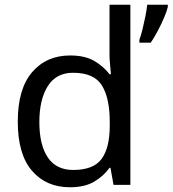

<svg xmlns="http://www.w3.org/2000/svg" viewBox="-20 -780 728 810"><path d="M275 10Q175 10 115 -59.5Q55 -129 55 -267Q55 -405 115.5 -475.5Q176 -546 276 -546Q338 -546 377.5 -523Q417 -500 442 -467H448Q447 -480 444.5 -505.5Q442 -531 442 -546V-760H530V0H459L446 -72H442Q418 -38 378 -14Q338 10 275 10ZM289 -63Q374 -63 408.5 -109.5Q443 -156 443 -250V-266Q443 -366 410 -419.5Q377 -473 288 -473Q217 -473 181.5 -416.5Q146 -360 146 -265Q146 -169 181.5 -116Q217 -63 289 -63ZM688 -751Q684 -733 672.5 -706Q661 -679 646 -650.5Q631 -622 616 -600H568V-612Q575 -631 581.5 -657.5Q588 -684 593.5 -711.5Q599 -739 601 -760H688Z"/></svg>

Font: Noto Serif Ottoman Siyaq
Style: Regular
Weight: 400
Designer: Sérgio Martins
Version: Version 1.005; ttfautohint (v1.8.4.7-5d5b)